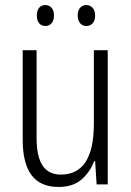

<svg xmlns="http://www.w3.org/2000/svg" viewBox="-20 -731 521 761"><path d="M407 -532V0H363L357 -92H353Q337 -49 303 -19.5Q269 10 213 10Q139 10 104.5 -37.5Q70 -85 70 -176V-532H125V-186Q125 -110 149 -74.5Q173 -39 221 -39Q352 -39 352 -240V-532ZM126 -670Q126 -689 135 -700Q144 -711 160 -711Q175 -711 184.5 -700Q194 -689 194 -670Q194 -650 184.5 -639Q175 -628 160 -628Q144 -628 135 -639Q126 -650 126 -670ZM288 -670Q288 -689 297.5 -700Q307 -711 322 -711Q337 -711 347 -700Q357 -689 357 -670Q357 -650 347.5 -639Q338 -628 322 -628Q307 -628 297.5 -639Q288 -650 288 -670Z"/></svg>

Font: Noto Sans Telugu Condensed Light
Style: Regular
Weight: 300
Width: 3
Designer: Jelle Bosma - Monotype Design Team
Foundry: Monotype Imaging Inc.
Version: Version 2.005; ttfautohint (v1.8.4.7-5d5b)